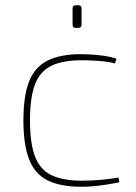

<svg xmlns="http://www.w3.org/2000/svg" viewBox="-20 -698 518 730"><path d="M288 -492Q306 -492 329.5 -490.5Q353 -489 377.5 -485.5Q402 -482 423 -475L417 -457Q391 -464 353.5 -466.5Q316 -469 292 -469Q220 -469 176.5 -448.5Q133 -428 113.5 -378.5Q94 -329 94 -240Q94 -152 113.5 -102Q133 -52 176.5 -31.5Q220 -11 292 -11Q306 -11 330 -12Q354 -13 381 -16Q408 -19 430 -23L434 -5Q401 2 363 7Q325 12 289 12Q209 12 160.5 -12.5Q112 -37 90.5 -92.5Q69 -148 69 -240Q69 -333 90.5 -388Q112 -443 160.5 -467.5Q209 -492 288 -492ZM278 -678Q290 -678 290 -666V-604Q290 -592 278 -592H268Q256 -592 256 -604V-666Q256 -678 268 -678Z"/></svg>

Font: Exo 2 Thin
Style: Regular
Weight: 250
Designer: Natanael Gama
Foundry: Natanael Gama
Version: Version 2.010